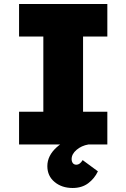

<svg xmlns="http://www.w3.org/2000/svg" viewBox="-20 -720 630 957"><path d="M75 0V-163H196V-538H75V-700H515V-538H394V-163H515V0ZM342 217Q288 217 252 187Q216 157 216 108Q216 56 262.5 14Q309 -28 388 -49L421 0Q386 6 361.5 27Q337 48 337 73Q337 85 343 93Q349 101 361 101Q378 101 392 78L468 134Q451 170 419.5 193.5Q388 217 342 217Z"/></svg>

Font: Lexend Deca ExtraBold
Style: Regular
Weight: 800
Designer: Bonnie Shaver-Troup, Thomas Jockin
Foundry: Lexend
Version: Version 1.008; ttfautohint (v1.8.4.7-5d5b)